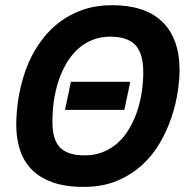

<svg xmlns="http://www.w3.org/2000/svg" viewBox="-20 -710 725 744"><path d="M304.2 14.2Q232.4 14.2 182.6 -3.9Q132.8 -22 101.8 -54.2Q70.8 -86.4 56.9 -130.4Q43 -174.3 43 -226.1Q43 -253.4 45.7 -283.4Q48.3 -313.5 54.2 -344.5Q60.1 -375.5 69.3 -407.2Q78.6 -439 91.8 -469.2Q111.8 -514.2 141.4 -554.2Q170.9 -594.2 210.9 -624.5Q251 -654.8 302 -672.4Q353 -689.9 416 -689.9Q477.1 -689.9 525.4 -674.3Q573.7 -658.7 607.2 -627.2Q640.6 -595.7 658.2 -548.6Q675.8 -501.5 675.8 -438Q675.8 -404.8 668.9 -356.2Q662.1 -307.6 644 -253.9Q627.4 -204.6 599.9 -156.7Q572.3 -108.9 530.8 -70.8Q489.3 -32.7 433.3 -9.3Q377.4 14.2 304.2 14.2ZM183.1 -236.8Q183.1 -168 213.1 -137.9Q243.2 -107.9 307.1 -107.9Q347.7 -107.9 380.1 -121.3Q412.6 -134.8 437.5 -157.5Q462.4 -180.2 480.2 -210.4Q498 -240.7 509.8 -273.9Q523.4 -313.5 529.3 -353.5Q535.2 -393.6 535.2 -429.2Q535.2 -502.4 504.9 -535.2Q474.6 -567.9 407.2 -567.9Q372.6 -567.9 343.8 -557.4Q314.9 -546.9 291.7 -528.3Q268.6 -509.8 250.7 -484.9Q232.9 -460 220.2 -431.2Q209.5 -407.7 202.4 -382.8Q195.3 -357.9 190.9 -332.5Q186.5 -307.1 184.8 -283Q183.1 -258.8 183.1 -236.8ZM231.9 -284.2 254.9 -393.1H484.9L461.9 -284.2Z"/></svg>

Font: Lorenzo Sans
Style: Bold Italic
Weight: 700
Italic angle: -12°
Foundry: Intel Corporation
Version: Version 1.00; ttfautohint (v1.5)